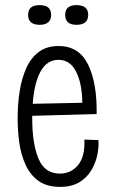

<svg xmlns="http://www.w3.org/2000/svg" viewBox="-20 -720 443 751"><path d="M215 11Q163 11 130.5 -12.5Q98 -36 80 -75.5Q62 -115 55.5 -162Q49 -209 49 -257Q49 -313 57 -363.5Q65 -414 83 -454Q101 -494 132 -517Q163 -540 209 -540Q289 -540 324.5 -467.5Q360 -395 358 -274L106 -267Q106 -263 106 -258Q106 -158 130.5 -99.5Q155 -41 214 -41Q258 -41 285.5 -74.5Q313 -108 310 -174L365 -172Q367 -145 360.5 -113.5Q354 -82 337 -53.5Q320 -25 290 -7Q260 11 215 11ZM209 -486Q164 -486 139 -441Q114 -396 108 -314L302 -318Q301 -394 277.5 -440Q254 -486 209 -486ZM279 -623Q235 -623 235 -662Q235 -700 279 -700Q325 -700 325 -662Q325 -623 279 -623ZM135 -623Q90 -623 90 -662Q90 -700 135 -700Q180 -700 180 -662Q180 -623 135 -623Z"/></svg>

Font: Bricolage Grotesque 12pt Condensed ExtraLight
Style: Regular
Weight: 200
Width: 3
Designer: Mathieu Triay
Foundry: Atelier Triay
Version: Version 1.001; ttfautohint (v1.8.4.7-5d5b);gftools[0.9.33.de